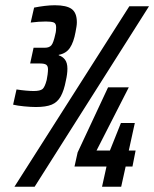

<svg xmlns="http://www.w3.org/2000/svg" viewBox="-20 -712 588 732"><path d="M117 -304Q98 -304 72 -306.5Q46 -309 30 -313L43 -371Q62 -368 79.5 -366.5Q97 -365 108 -365Q133 -365 142 -372.5Q151 -380 158 -407Q160 -416 161.5 -428Q163 -440 163 -448Q163 -460 156.5 -465Q150 -470 132 -470H95L108 -530H151Q168 -530 176 -539.5Q184 -549 191 -582Q193 -589 193.5 -596Q194 -603 194 -608Q194 -623 184.5 -626.5Q175 -630 155 -630Q142 -630 127 -629Q112 -628 97 -626L110 -683Q130 -687 150.5 -689.5Q171 -692 189 -692Q234 -692 253.5 -677.5Q273 -663 273 -627Q273 -619 271.5 -610Q270 -601 268 -590Q261 -551 246.5 -529.5Q232 -508 204 -503V-501Q218 -497 227.5 -485Q237 -473 237 -450Q237 -440 235.5 -428.5Q234 -417 231 -404Q224 -367 211.5 -344.5Q199 -322 177 -313Q155 -304 117 -304ZM35 0 473 -688H548L112 0ZM369 0 386 -77H264L276 -131L392 -379H471L348 -138H399L441 -243H494L471 -138H497L485 -77H459L442 0Z"/></svg>

Font: Saira Condensed SemiBold
Style: Italic
Weight: 600
Width: 3
Italic angle: -12°
Designer: Hector Gatti with collaboration of the Omnibus-Type team
Foundry: Omnibus-Type
Version: Version 1.101